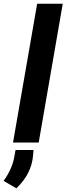

<svg xmlns="http://www.w3.org/2000/svg" viewBox="-62 -770 359 1037"><path d="M276.9 -750H138.7L8.3 0H147ZM26.4 247.1C81.1 195.3 111.3 135.7 116.7 68.8L119.1 40H22L13.7 85C5.4 125.5 -13.2 166.5 -42.5 207Z"/></svg>

Font: Roboto
Style: Bold Italic
Weight: 700
Italic angle: -12°
Designer: Google
Version: Version 2.137; 2017